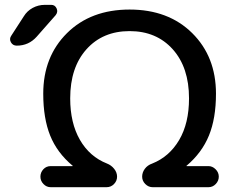

<svg xmlns="http://www.w3.org/2000/svg" viewBox="-20 -780 983 800"><path d="M848.6 -87.9Q865.2 -87.9 878.4 -74.7Q891.6 -61.5 891.6 -43.9Q891.6 -26.4 878.9 -13.2Q866.2 0 848.6 0H616.2Q598.6 0 585.4 -13.2Q572.3 -26.4 572.3 -43.9Q572.3 -61.5 583.5 -76.7Q594.7 -91.8 614.3 -98.6Q685.5 -127 726.6 -196.8Q767.6 -266.6 767.6 -370.1Q767.6 -499 699.7 -574.7Q631.8 -650.4 520 -650.4Q408.2 -650.4 340.3 -574.7Q272.5 -499 272.5 -370.1Q272.5 -267.6 313 -197.3Q353.5 -127 425.8 -98.6Q443.4 -91.8 455.6 -76.7Q467.8 -61.5 467.8 -43.9Q467.8 -26.4 455.1 -13.2Q442.4 0 423.8 0H191.4Q173.8 0 161.1 -13.2Q148.4 -26.4 148.4 -43.9Q148.4 -61.5 160.6 -74.7Q172.9 -87.9 191.4 -87.9H282.2Q283.2 -87.9 283.2 -88.9Q283.2 -89.8 282.2 -89.8Q217.8 -143.6 189 -215.3Q160.2 -287.1 160.2 -389.6Q160.2 -543.9 259.3 -642.1Q358.4 -740.2 520 -740.2Q681.6 -740.2 780.8 -642.1Q879.9 -543.9 879.9 -389.6Q879.9 -287.1 850.6 -215.3Q821.3 -143.6 757.8 -89.8Q756.8 -89.8 756.8 -88.9Q756.8 -87.9 757.8 -87.9ZM49.8 -589.8Q33.2 -589.8 25.4 -604Q17.6 -618.2 27.3 -631.8L79.1 -711.9Q92.8 -734.4 116.2 -747.1Q139.6 -759.8 167 -759.8H193.4Q209 -759.8 215.8 -745.1Q222.7 -730.5 211.9 -716.8L132.8 -627Q99.6 -589.8 49.8 -589.8Z"/></svg>

Font: Rounded Mgen+ 2p medium
Style: Regular
Weight: 500
Designer: [Source Han Sans]
Ryoko NISHIZUKA  (kana & ideographs); Paul D. Hunt (Latin, Greek & Cyrillic); Wenlong ZHANG  (bopomofo
Version: Version 1.059.20150602